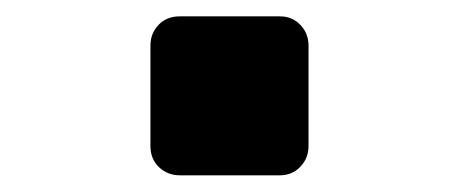

<svg xmlns="http://www.w3.org/2000/svg" viewBox="-20 -210 540 230"><path d="M315.4 -190.4Q330.1 -190.4 339.8 -180.2Q349.6 -169.9 349.6 -155.3V-35.2Q349.6 -20.5 339.8 -10.3Q330.1 0 315.4 0H195.3Q180.7 0 170.4 -9.8Q160.2 -19.5 160.2 -35.2V-155.3Q160.2 -169.9 169.9 -180.2Q179.7 -190.4 195.3 -190.4Z"/></svg>

Font: Rounded-L Mgen+ 1mn bold
Style: Bold
Weight: 700
Designer: [Source Han Sans]
Ryoko NISHIZUKA  (kana & ideographs); Paul D. Hunt (Latin, Greek & Cyrillic); Wenlong ZHANG  (bopomofo
Version: Version 1.059.20150602